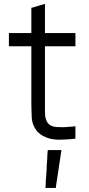

<svg xmlns="http://www.w3.org/2000/svg" viewBox="-20 -669 432 936"><path d="M199.2 -507.8Q213.9 -507.8 229.5 -507.8Q244.1 -507.8 258.8 -507.8Q270.5 -507.8 282.2 -507.8Q293.9 -507.8 305.7 -507.8Q316.4 -507.8 327.1 -507.8Q337.9 -507.8 347.7 -507.8Q347.7 -505.9 347.7 -503.9Q347.7 -502 347.7 -500Q347.7 -494.1 347.7 -489.3Q347.7 -483.4 347.7 -477.5Q347.7 -473.6 347.7 -469.7Q347.7 -465.8 347.7 -462.9Q347.7 -458 347.7 -453.1Q347.7 -448.2 347.7 -443.4Q345.7 -443.4 344.7 -443.4Q342.8 -443.4 340.8 -443.4Q335 -443.4 330.1 -443.4Q324.2 -443.4 319.3 -443.4Q307.6 -443.4 295.9 -443.4Q284.2 -443.4 272.5 -443.4Q260.7 -443.4 249 -443.4Q238.3 -443.4 226.6 -443.4Q219.7 -443.4 212.9 -443.4Q206.1 -443.4 199.2 -443.4Q199.2 -408.2 199.2 -373Q199.2 -337.9 199.2 -302.7Q199.2 -278.3 199.2 -252.9Q199.2 -227.5 199.2 -202.1Q199.2 -182.6 199.2 -164.1Q199.2 -144.5 199.2 -126Q199.2 -114.3 200.2 -103.5Q202.1 -91.8 206.1 -81.1Q209 -75.2 212.9 -69.3Q216.8 -64.5 221.7 -60.5Q237.3 -50.8 254.9 -49.8Q272.5 -48.8 290 -48.8Q296.9 -49.8 303.7 -49.8Q310.5 -49.8 317.4 -50.8Q325.2 -50.8 333 -51.8Q339.8 -52.7 347.7 -53.7Q347.7 -50.8 347.7 -48.8Q347.7 -46.9 347.7 -44.9Q347.7 -40 347.7 -34.2Q347.7 -28.3 347.7 -23.4Q347.7 -19.5 347.7 -15.6Q347.7 -12.7 347.7 -8.8Q347.7 -4.9 347.7 -1Q347.7 2.9 347.7 6.8Q346.7 6.8 344.7 6.8Q342.8 6.8 341.8 7.8Q311.5 10.7 282.2 11.7Q252.9 13.7 222.7 6.8Q206.1 2 190.4 -5.9Q175.8 -13.7 163.1 -26.4Q136.7 -57.6 134.8 -96.7Q132.8 -135.7 132.8 -173.8Q132.8 -201.2 132.8 -228.5Q132.8 -255.9 132.8 -283.2Q132.8 -308.6 132.8 -335Q132.8 -360.4 132.8 -386.7Q132.8 -400.4 132.8 -415Q132.8 -429.7 132.8 -443.4Q122.1 -443.4 111.3 -443.4Q101.6 -443.4 90.8 -443.4Q82 -443.4 73.2 -443.4Q64.5 -443.4 56.6 -443.4Q47.9 -443.4 40 -443.4Q31.2 -443.4 23.4 -443.4Q23.4 -445.3 23.4 -447.3Q23.4 -449.2 23.4 -451.2Q23.4 -457 23.4 -461.9Q23.4 -467.8 23.4 -473.6Q23.4 -477.5 23.4 -480.5Q23.4 -484.4 23.4 -488.3Q23.4 -493.2 23.4 -498Q23.4 -502.9 23.4 -507.8Q24.4 -507.8 26.4 -507.8Q28.3 -507.8 30.3 -507.8Q43 -507.8 55.7 -507.8Q68.4 -507.8 80.1 -507.8Q88.9 -507.8 97.7 -507.8Q106.4 -507.8 115.2 -507.8Q119.1 -507.8 124 -507.8Q128.9 -507.8 132.8 -507.8Q132.8 -519.5 132.8 -532.2Q132.8 -544.9 132.8 -556.6Q132.8 -566.4 132.8 -576.2Q132.8 -585.9 132.8 -595.7Q132.8 -604.5 132.8 -613.3Q132.8 -622.1 132.8 -630.9Q134.8 -630.9 135.7 -631.8Q136.7 -631.8 138.7 -631.8Q144.5 -633.8 150.4 -635.7Q156.2 -637.7 161.1 -638.7Q166 -640.6 169.9 -641.6Q173.8 -642.6 177.7 -643.6Q182.6 -645.5 187.5 -646.5Q193.4 -648.4 198.2 -649.4Q198.2 -649.4 198.2 -649.4Q199.2 -649.4 199.2 -649.4Q199.2 -646.5 199.2 -644.5Q199.2 -642.6 199.2 -639.6Q199.2 -624 199.2 -608.4Q199.2 -591.8 199.2 -576.2Q199.2 -565.4 199.2 -554.7Q199.2 -543.9 199.2 -532.2Q199.2 -529.3 199.2 -525.4Q199.2 -521.5 199.2 -518.6Q199.2 -515.6 199.2 -512.7Q199.2 -509.8 199.2 -507.8ZM202.1 239.3Q202.1 233.4 203.1 227.5Q203.1 221.7 203.1 214.8Q204.1 202.1 205.1 188.5Q206.1 175.8 207 162.1Q207 149.4 208 135.7Q209 122.1 210 109.4Q210 97.7 210.9 85.9Q211.9 74.2 212.9 62.5Q213.9 62.5 215.8 62.5Q217.8 62.5 219.7 62.5Q225.6 62.5 231.4 62.5Q237.3 62.5 243.2 62.5Q247.1 62.5 251 62.5Q254.9 62.5 258.8 62.5Q263.7 62.5 268.6 62.5Q273.4 62.5 279.3 62.5Q279.3 62.5 279.3 62.5Q278.3 65.4 278.3 71.3Q275.4 90.8 272.5 109.4Q269.5 128.9 266.6 148.4Q264.6 162.1 262.7 174.8Q260.7 188.5 258.8 201.2Q256.8 212.9 254.9 224.6Q253.9 236.3 252 247.1Q250 247.1 249 247.1Q247.1 247.1 245.1 247.1Q241.2 247.1 237.3 247.1Q233.4 247.1 229.5 247.1Q226.6 247.1 223.6 247.1Q220.7 247.1 217.8 247.1Q213.9 247.1 210 247.1Q206.1 247.1 201.2 247.1Q202.1 245.1 202.1 243.2Q202.1 241.2 202.1 239.3Z"/></svg>

Font: LeFont
Style: Light
Weight: 300
Designer: Leryon MEDIA
Version: Version 1.0